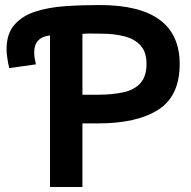

<svg xmlns="http://www.w3.org/2000/svg" viewBox="-20 -732 759 764"><path d="M376 -712Q306 -712 240 -707.5Q174 -703 121 -686Q68 -669 37 -633Q6 -597 6 -535Q6 -522 9.5 -498.5Q13 -475 17 -461L123 -476Q118 -497 117 -507.5Q116 -518 116 -523Q116 -584 179 -591V12H308V-241H371Q525 -241 610 -295.5Q695 -350 695 -477Q695 -712 376 -712ZM383 -598Q432 -598 473 -588Q514 -578 538.5 -552Q563 -526 563 -478Q563 -429 539.5 -402Q516 -375 472 -365Q428 -355 366 -355H308V-597Q322 -599 343 -598.5Q364 -598 383 -598Z"/></svg>

Font: Repo DemiBold
Style: Regular
Weight: 600
Designer: Stefan Peev
Foundry: Context Ltd
Version: Version 1.502